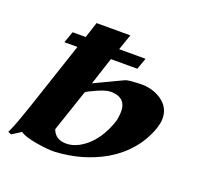

<svg xmlns="http://www.w3.org/2000/svg" viewBox="-92 -552 686 663"><g transform="rotate(20 250.5 -220.5)"><path d="M476 -185Q444 -93 354 -39Q272 8 172 13Q147 14 105 7Q58 -1 43 -13L10 8L-2 3Q9 -20 18.5 -46.5Q28 -73 39 -105L122 -354H74L89 -396H137L156 -454H280L260 -396H357L342 -354H245L212 -253L313 -301Q322 -306 348 -307Q381 -310 400 -306Q438 -299 462 -275Q487 -249 482 -209Q480 -198 476 -185ZM331 -147Q338 -164 339 -180Q348 -248 283 -248Q274 -248 262.5 -244.5Q251 -241 237 -235Q222 -228 212.5 -223.5Q203 -219 199 -215L147 -61Q159 -27 199 -27Q235 -27 271 -57Q290 -73 305 -95.5Q320 -118 331 -147Z"/></g></svg>

Font: DG Didot
Style: Bold Italic
Weight: 700
Designer: David Gatwood, Takis Katsoulidis, and George D. Matthiopoulos
Foundry: David Gatwood
Version: Version 1.0